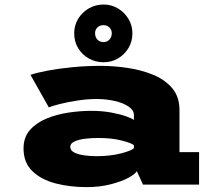

<svg xmlns="http://www.w3.org/2000/svg" viewBox="-20 -796 915 828"><path d="M353.5 11Q282 11 220 -5Q158 -21 119.8 -57.8Q81.5 -94.5 81.5 -156Q81.5 -204 109 -235.2Q136.5 -266.5 180.8 -284.8Q225 -303 275.8 -310.5Q326.5 -318 373.5 -318Q421 -318 460.5 -310.5Q500 -303 525.5 -293.8Q551 -284.5 557.5 -278.5V-299.5Q557.5 -321 534.5 -336.5Q511.5 -352 474.8 -360.5Q438 -369 396.5 -369Q356.5 -369 314.2 -362.5Q272 -356 238.5 -347.5Q205 -339 190.5 -333L111.5 -473Q138 -482.5 185.8 -491.5Q233.5 -500.5 292.8 -506.2Q352 -512 413 -512Q470 -512 529.8 -503.2Q589.5 -494.5 640.5 -473.5Q691.5 -452.5 722.8 -415.5Q754 -378.5 754 -322V-140H838.5V0H596.5L570 -58Q562.5 -44.5 532.2 -28.5Q502 -12.5 455.5 -0.8Q409 11 353.5 11ZM394.5 -122.5Q456 -122.5 502 -134.5Q548 -146.5 557.5 -157V-169.5Q549 -178.5 505.5 -189.8Q462 -201 403.5 -201Q376 -201 348 -197.8Q320 -194.5 301.5 -186Q283 -177.5 283 -162.5Q283 -147 300.5 -138.2Q318 -129.5 344 -126Q370 -122.5 394.5 -122.5ZM427 -527.5Q392 -527.5 363 -543.8Q334 -560 317 -588.2Q300 -616.5 300 -652.5Q300 -686.5 317 -714.8Q334 -743 363 -759.8Q392 -776.5 427 -776.5Q460.5 -776.5 488.5 -759.8Q516.5 -743 533.8 -714.8Q551 -686.5 551 -652.5Q551 -616.5 533.8 -588.2Q516.5 -560 488.5 -543.8Q460.5 -527.5 427 -527.5ZM427 -614.5Q441.5 -614.5 451.8 -625.2Q462 -636 462 -653Q462 -667.5 451.8 -677.5Q441.5 -687.5 427 -687.5Q410 -687.5 400 -677.5Q390 -667.5 390 -653Q390 -636 400 -625.2Q410 -614.5 427 -614.5Z"/></svg>

Font: Trispace SemiExpanded ExtraBold
Style: Regular
Weight: 800
Width: 6
Designer: Tyler Finck
Foundry: Etcetera Type Company
Version: Version 1.210; ttfautohint (v1.8.3)